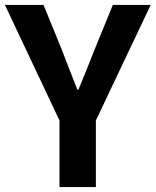

<svg xmlns="http://www.w3.org/2000/svg" viewBox="-26 -761 633 781"><path d="M216 0H364V-271L587 -741H433L359 -560C338 -505 316 -453 293 -396H289C266 -453 246 -505 225 -560L151 -741H-6L216 -271Z"/></svg>

Font: Noto Sans JP
Style: Bold
Weight: 700
Designer: Ryoko NISHIZUKA  (kana, bopomofo & ideographs); Paul D. Hunt (Latin, Greek & Cyrillic); Sandoll Communications , Soo-you
Foundry: Adobe
Version: Version 2.002;hotconv 1.0.116;makeotfexe 2.5.65601